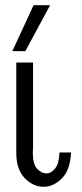

<svg xmlns="http://www.w3.org/2000/svg" viewBox="-20 -715 317 743"><path d="M27.8 -517.1 109.9 -694.8H173.8L78.1 -517.1ZM43 -122.1V-473.1H106.9L107.9 -472.2V-145Q107.9 -142.1 107.4 -135Q106.9 -127.9 106.9 -125Q106.9 -79.1 124 -61.5Q141.1 -43.9 159.2 -43.9Q178.2 -43.9 193.6 -63.5Q209 -83 210 -125H254.9Q252 -57.1 219.5 -24.7Q187 7.8 148.9 7.8Q107.9 7.8 75.4 -26.1Q43 -60.1 43 -122.1Z"/></svg>

Font: CMU Bright
Style: Roman
Weight: 500
Version: Version 0.7.0